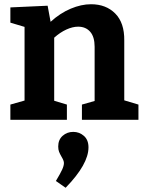

<svg xmlns="http://www.w3.org/2000/svg" viewBox="-20 -566 684 907"><path d="M567 -92 634 -72V0H367V-72L427 -89V-345Q427 -392 406 -416Q385 -440 349 -440Q323 -440 293.5 -426.5Q264 -413 236 -388V-90L296 -72V0H29V-72L96 -91V-439L29 -459V-531L205 -539L219 -463Q264 -504 314 -525Q364 -546 410 -546Q481 -546 524.5 -502Q568 -458 567 -375ZM244 289Q265 254 273.5 235.5Q282 217 282 204Q282 193 271 175Q263 161 259 151Q255 141 255 126Q255 94 276 75.5Q297 57 326 57Q355 57 376.5 76Q398 95 398 130Q398 210 290 321Z"/></svg>

Font: Bitter Pro
Style: Bold
Weight: 700
Designer: Sol Matas, and Bitter project Authors
Foundry: Sol Matas
Version: Version 1.010